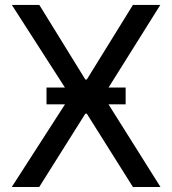

<svg xmlns="http://www.w3.org/2000/svg" viewBox="-20 -747 688 767"><path d="M137.1 -727.3H27.3L239.3 -397.4H165.8V-330.3H239.7L27 0H136.7L321 -293H326.7L511 0H621.1L413.4 -330.3H481.9V-397.4H413.7L620.4 -727.3H511L326.7 -429.3H321Z"/></svg>

Font: Margiela Sans Text
Style: Regular
Weight: 400
Designer: Stefan Endress, Andreas Faust
Version: Version 1.100;FEAKit 1.0